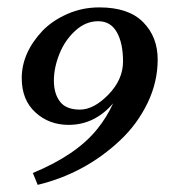

<svg xmlns="http://www.w3.org/2000/svg" viewBox="-20 -443 472 522"><path d="M250 -422.9Q329.6 -422.9 369.1 -382.8Q408.7 -342.8 408.7 -281.2Q408.7 -219.7 380.9 -162.4Q353 -105 306.6 -61.5Q211.4 28.3 82.5 59.6L69.3 27.3Q187.5 -21.5 244.1 -91.8Q270 -123.5 287.6 -162.1Q237.3 -103.5 166.5 -103.5Q113.3 -103.5 76.2 -137.5Q39.1 -171.4 39.1 -230.5Q39.1 -299.3 95.7 -359.4Q122.6 -387.2 163.1 -405Q203.6 -422.9 250 -422.9ZM314.5 -276.1Q314.5 -325.7 297.6 -355.5Q280.8 -385.3 246.8 -385.3Q212.9 -385.3 184.6 -359.4Q156.2 -333.5 141.4 -296.1Q126.5 -258.8 126.5 -223.6Q126.5 -188.5 143.1 -166.7Q159.7 -145 197.3 -145Q234.9 -145 274.7 -185.8Q314.5 -226.6 314.5 -276.1Z"/></svg>

Font: Niconne
Style: Regular
Weight: 400
Designer: Vernon Adams
Foundry: Vernon Adams
Version: Version 1.002